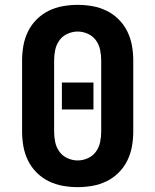

<svg xmlns="http://www.w3.org/2000/svg" viewBox="-20 -763 640 791"><path d="M300 8Q269 8 238.5 2.5Q208 -3 180.5 -16.5Q153 -30 131 -52Q109 -74 95.5 -101.5Q82 -129 76.5 -159.5Q71 -190 71 -221V-514Q71 -545 76.5 -575.5Q82 -606 95.5 -633.5Q109 -661 131 -683Q153 -705 180.5 -718.5Q208 -732 238.5 -737.5Q269 -743 300 -743Q331 -743 361.5 -737.5Q392 -732 419.5 -718.5Q447 -705 469 -683Q491 -661 504.5 -633.5Q518 -606 523.5 -575.5Q529 -545 529 -514V-221Q529 -190 523.5 -159.5Q518 -129 504.5 -101.5Q491 -74 469 -52Q447 -30 419.5 -16.5Q392 -3 361.5 2.5Q331 8 300 8ZM300 -102Q322 -102 342.5 -111.5Q363 -121 375.5 -138.5Q388 -156 392.5 -177.5Q397 -199 397 -221V-514Q397 -536 392.5 -557.5Q388 -579 375.5 -596.5Q363 -614 342.5 -623.5Q322 -633 300 -633Q278 -633 257.5 -623.5Q237 -614 224.5 -596.5Q212 -579 207.5 -557.5Q203 -536 203 -514V-221Q203 -199 207.5 -177.5Q212 -156 224.5 -138.5Q237 -121 257.5 -111.5Q278 -102 300 -102ZM365 -312H235V-423H365Z"/></svg>

Font: Iosevka Aile Extrabold
Style: Regular
Weight: 800
Designer: Belleve Invis
Foundry: Belleve Invis
Version: Version 27.3.5; ttfautohint (v1.8.4)